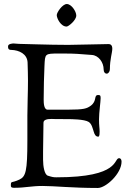

<svg xmlns="http://www.w3.org/2000/svg" viewBox="-20 -929 644 954"><path d="M262 -854C262 -838 282 -797 311 -797C320 -797 359 -828 359 -852C359 -872 335 -909 312 -909C290 -909 262 -867 262 -854ZM20 -699C20 -690 20 -681 36 -681C75 -680 115 -661 117 -619C118 -587 119 -557 119 -528C119 -466 116 -410 116 -355V-231C116 -78 108 -52 77 -37C35 -17 34 -33 34 -6C34 5 45 4 55 4C104 4 136 -5 191 -5C252 -5 338 5 466 5C506 5 584 -66 584 -126C584 -138 578 -143 572 -143C543 -143 580 -48 261 -48C246 -48 240 -49 218 -56C201 -61 194 -102 194 -135V-175C194 -231 196 -262 196 -319C196 -335 216 -338 237 -338C248 -338 238 -337 325 -337C329 -337 400 -337 421 -323C436 -313 440 -292 446 -274C450 -260 456 -250 468 -250C471 -250 475 -251 475 -275C475 -294 472 -302 472 -336C472 -371 480 -423 480 -441C480 -453 479 -457 467 -457C457 -457 455 -450 453 -440C451 -429 447 -415 430 -403C411 -390 400 -384 314 -384H283H241H216C198 -385 197 -417 197 -435C197 -481 199 -566 201 -602C204 -662 202 -663 272 -663H298C353 -663 372 -661 436 -656C470 -654 495 -619 495 -584C495 -570 502 -563 510 -563C518 -563 526 -573 526 -585C526 -635 538 -667 538 -687C538 -708 526 -710 519 -710C489 -710 359 -706 319 -706C220 -706 99 -711 75 -711C65 -711 56 -713 48 -713C40 -713 20 -711 20 -699Z"/></svg>

Font: OFL Sorts Mill Goudy
Style: Regular
Weight: 500
Version: Version 003.000